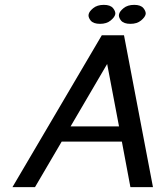

<svg xmlns="http://www.w3.org/2000/svg" viewBox="-20 -770 681 790"><path d="M481.4 -187.5H233.9L124 0H31.2L398.9 -625H490.2L609.4 0H516.6ZM516.6 -671.9Q489.3 -671.9 478 -685.5Q469.2 -696.8 469.2 -706.5Q469.2 -709 469.7 -710.9Q471.7 -722.7 488.3 -736.3Q504.9 -750 532.2 -750Q559.1 -750 570.3 -736.3Q579.6 -724.6 579.6 -714.4Q579.6 -712.9 579.1 -710.9Q576.7 -699.2 560.1 -685.5Q543.5 -671.9 516.6 -671.9ZM391.6 -671.9Q364.3 -671.9 353 -685.5Q344.2 -696.8 344.2 -706.5Q344.2 -709 344.7 -710.9Q346.7 -722.7 363.3 -736.3Q379.9 -750 407.2 -750Q434.1 -750 445.3 -736.3Q454.6 -724.6 454.6 -714.4Q454.6 -712.9 454.1 -710.9Q451.7 -699.2 435.1 -685.5Q418.5 -671.9 391.6 -671.9ZM270.5 -250H469.7L420.9 -506.8Z"/></svg>

Font: Juliett
Style: Bold Italic
Weight: 700
Italic angle: -11.25°
Designer: GGBotNet
Foundry: GGBotNet
Version: 0.60